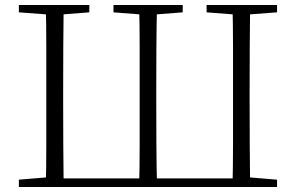

<svg xmlns="http://www.w3.org/2000/svg" viewBox="-20 -743 1176 763"><path d="M162 0Q164 -83 164 -167Q164 -251 164 -340V-387Q164 -473 164 -557Q164 -641 162 -723H233Q232 -641 231.5 -557.5Q231 -474 231 -387V-340Q231 -251 231.5 -167Q232 -83 233 0ZM533 0Q535 -83 535 -167Q535 -251 535 -340V-387Q535 -473 535 -557Q535 -641 533 -723H604Q602 -641 601.5 -557Q601 -473 601 -387V-340Q601 -251 601.5 -167Q602 -83 604 0ZM904 0Q906 -83 906 -167Q906 -251 906 -340V-387Q906 -474 906 -557.5Q906 -641 904 -723H974Q973 -641 972.5 -557Q972 -473 972 -387V-340Q972 -251 972.5 -167Q973 -83 974 0ZM55 -694V-723H335V-694L206 -684H188ZM431 -694V-723H706V-694L578 -684H560ZM801 -694V-723H1081V-694L948 -684H930ZM55 0V-29L188 -40H198V0ZM940 0V-40H948L1081 -29V0ZM198 0V-34H940V0Z"/></svg>

Font: Noto Serif KR
Style: Regular
Weight: 200
Designer: Ryoko NISHIZUKA 西塚涼子 (kana & ideographs); Frank Grießhammer (Latin, Greek & Cyrillic); Wenlong ZHANG 张文龙 (bopomofo); San
Foundry: Adobe
Version: Version 2.001;hotconv 1.1.0;makeotfexe 2.6.0